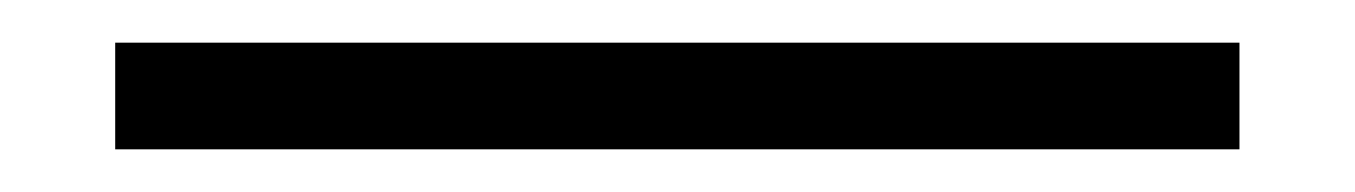

<svg xmlns="http://www.w3.org/2000/svg" viewBox="-20 93 635 90"><path d="M561 163H34V113H561Z"/></svg>

Font: IBM Plex Sans JP Light
Style: Regular
Weight: 300
Designer: Mike Abbink; Paul van der Laan; Pieter van Rosmalen; Wujin Sim; Yejin Wi; Jinhee Kim; Boomi Park; Yona Kim; Kichan Ma
Foundry: Sandoll Inc.
Version: Version 1.002